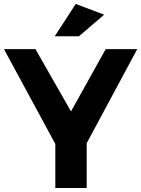

<svg xmlns="http://www.w3.org/2000/svg" viewBox="-23 -948 712 968"><path d="M252.9 -765.1 358.9 -928.2 502 -874 375 -765.1ZM414.1 0H255.9V-222.2L-2.9 -700.2H155.8L335 -386.2L509.8 -700.2H668.9L414.1 -226.1Z"/></svg>

Font: TruenoSBd
Style: Demi
Weight: 600
Designer: Julieta Ulanovsky
Foundry: Julieta Ulanovsky
Version: Version 3.001b